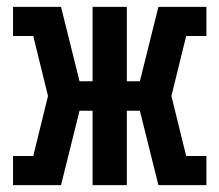

<svg xmlns="http://www.w3.org/2000/svg" viewBox="-20 -540 640 560"><path d="M18 0V-85H77L120 -260L77 -435H18V-520H158L212 -303H250V-520H350V-303H388L442 -520H582V-435H523L480 -260L523 -85H582V0H442L388 -217H350V0H250V-217H212L158 0Z"/></svg>

Font: Iosevka HT Extended
Style: Bold
Weight: 700
Width: 7
Monospace: yes
Designer: Belleve Invis
Foundry: Belleve Invis
Version: Version 32.3.0; ttfautohint (v1.8.4)